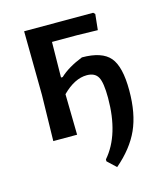

<svg xmlns="http://www.w3.org/2000/svg" viewBox="-98 -536 666 779"><g transform="rotate(-15 235.0 -146.0)"><path d="M75 0 79 -193 76 -461H366L373 -454L366 -388L279 -390H174L172 -241H179Q214 -274 275 -298Q359 -298 392.5 -258.5Q426 -219 426 -119Q426 -22 396 44.5Q366 111 298 169L262 135V127Q335 43 335 -112Q335 -176 322 -199.5Q309 -223 275 -223Q224 -223 172 -171L175 0Z"/></g></svg>

Font: Alegreya Sans Medium
Style: Regular
Weight: 500
Designer: Juan Pablo del Peral
Foundry: Huerta Tipografica
Version: Version 2.007